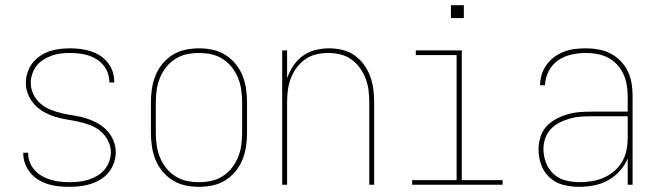

<svg xmlns="http://www.w3.org/2000/svg" viewBox="-20 -715 2540 743"><path d="M249 8Q228 8 207.5 6Q187 4 167.5 -2Q148 -8 130 -18.5Q112 -29 98.5 -45Q85 -61 77.5 -80.5Q70 -100 70 -121Q70 -121 70 -122Q70 -123 70 -124H89Q89 -123 89 -122.5Q89 -122 89 -121Q89 -103 96 -85.5Q103 -68 115.5 -55Q128 -42 144 -33Q160 -24 177.5 -19Q195 -14 213 -12Q231 -10 249 -10Q267 -10 285.5 -12Q304 -14 322 -19.5Q340 -25 356 -34.5Q372 -44 384 -58Q396 -72 402.5 -90Q409 -108 409 -126Q409 -149 398 -170.5Q387 -192 369.5 -207Q352 -222 329.5 -230.5Q307 -239 284.5 -244Q262 -249 239 -252.5Q216 -256 193.5 -263Q171 -270 150.5 -281.5Q130 -293 114 -310Q98 -327 89 -349Q80 -371 80 -394Q80 -415 86.5 -434.5Q93 -454 105 -470Q117 -486 134.5 -498Q152 -510 171 -516.5Q190 -523 210.5 -525.5Q231 -528 251 -528Q271 -528 291 -525.5Q311 -523 330 -517Q349 -511 366 -500.5Q383 -490 396 -474Q409 -458 415.5 -439Q422 -420 422 -400Q422 -399 422 -398Q422 -397 422 -396H403Q403 -397 403 -398Q403 -399 403 -399Q403 -417 396.5 -434Q390 -451 379 -464Q368 -477 352.5 -486.5Q337 -496 320.5 -501Q304 -506 286.5 -508Q269 -510 251 -510Q233 -510 215.5 -508Q198 -506 181 -500Q164 -494 148.5 -484.5Q133 -475 122 -461Q111 -447 105 -429.5Q99 -412 99 -394Q99 -371 109.5 -349.5Q120 -328 138 -313Q156 -298 178 -289.5Q200 -281 223 -276Q246 -271 269 -267.5Q292 -264 314 -257Q336 -250 357 -238.5Q378 -227 394 -210Q410 -193 419 -171Q428 -149 428 -126Q428 -105 421 -85Q414 -65 401 -48.5Q388 -32 370 -21Q352 -10 332 -3.5Q312 3 291 5.5Q270 8 249 8Z M750 8Q724 8 697.5 2.5Q671 -3 648.5 -17Q626 -31 609 -51.5Q592 -72 582 -96.5Q572 -121 568 -147.5Q564 -174 564 -200V-320Q564 -346 568 -372.5Q572 -399 582 -423.5Q592 -448 609 -468.5Q626 -489 648.5 -503Q671 -517 697.5 -522.5Q724 -528 750 -528Q776 -528 802.5 -522.5Q829 -517 851.5 -503Q874 -489 891 -468.5Q908 -448 918 -423.5Q928 -399 932 -372.5Q936 -346 936 -320V-200Q936 -174 932 -147.5Q928 -121 918 -96.5Q908 -72 891 -51.5Q874 -31 851.5 -17Q829 -3 802.5 2.5Q776 8 750 8ZM750 -10Q774 -10 797.5 -15Q821 -20 841.5 -33Q862 -46 877 -65Q892 -84 901 -106Q910 -128 913.5 -152Q917 -176 917 -200V-320Q917 -344 913.5 -368Q910 -392 901 -414Q892 -436 877 -455Q862 -474 841.5 -487Q821 -500 797.5 -505Q774 -510 750 -510Q726 -510 702.5 -505Q679 -500 658.5 -487Q638 -474 623 -455Q608 -436 599 -414Q590 -392 586.5 -368Q583 -344 583 -320V-200Q583 -176 586.5 -152Q590 -128 599 -106Q608 -84 623 -65Q638 -46 658.5 -33Q679 -20 702.5 -15Q726 -10 750 -10Z M1072 0V-520H1091V-412Q1100 -438 1115 -460.5Q1130 -483 1152 -499Q1174 -515 1200.5 -521.5Q1227 -528 1253 -528Q1279 -528 1304.5 -522Q1330 -516 1351 -501.5Q1372 -487 1387.5 -466Q1403 -445 1412 -421Q1421 -397 1424.5 -371.5Q1428 -346 1428 -320V0H1409V-320Q1409 -343 1406 -366.5Q1403 -390 1394.5 -412Q1386 -434 1372 -453Q1358 -472 1339 -485.5Q1320 -499 1296.5 -504.5Q1273 -510 1250 -510Q1227 -510 1203.5 -504.5Q1180 -499 1161 -485.5Q1142 -472 1128 -453Q1114 -434 1105.5 -412Q1097 -390 1094 -366.5Q1091 -343 1091 -320V0Z M1575 0V-18H1747V-502H1589V-520H1767V-18H1925V0ZM1725 -645V-695H1775V-645Z M2221 8Q2190 8 2160 0.5Q2130 -7 2107.5 -27.5Q2085 -48 2074.5 -77Q2064 -106 2064 -136Q2064 -160 2071 -183.5Q2078 -207 2093.5 -224.5Q2109 -242 2130 -253.5Q2151 -265 2174 -272Q2197 -279 2220.5 -281Q2244 -283 2268 -283H2409V-345Q2409 -366 2405 -388Q2401 -410 2392 -429.5Q2383 -449 2367.5 -465.5Q2352 -482 2332.5 -492Q2313 -502 2291.5 -506Q2270 -510 2248 -510Q2220 -510 2192 -504Q2164 -498 2140.5 -482Q2117 -466 2103.5 -440Q2090 -414 2089 -385H2070Q2070 -407 2076.5 -427.5Q2083 -448 2096 -465.5Q2109 -483 2126.5 -495.5Q2144 -508 2164 -515.5Q2184 -523 2205.5 -525.5Q2227 -528 2248 -528Q2273 -528 2297 -523.5Q2321 -519 2342.5 -508Q2364 -497 2381.5 -479Q2399 -461 2409.5 -439Q2420 -417 2424 -393Q2428 -369 2428 -345V0H2409V-102Q2398 -75 2378 -53Q2358 -31 2332.5 -17Q2307 -3 2278.5 2.5Q2250 8 2221 8ZM2224 -10Q2247 -10 2271 -14Q2295 -18 2316.5 -27.5Q2338 -37 2356.5 -52.5Q2375 -68 2387 -88.5Q2399 -109 2404 -132.5Q2409 -156 2409 -180V-265H2268Q2247 -265 2226 -263.5Q2205 -262 2184.5 -256Q2164 -250 2145 -240.5Q2126 -231 2111.5 -215.5Q2097 -200 2090 -179.5Q2083 -159 2083 -138Q2083 -111 2093 -85Q2103 -59 2123 -41Q2143 -23 2170 -16.5Q2197 -10 2224 -10Z"/></svg>

Font: Iosevka SS04 Thin
Style: Regular
Weight: 100
Monospace: yes
Designer: Belleve Invis
Foundry: Belleve Invis
Version: Version 19.0.0; ttfautohint (v1.8.4)